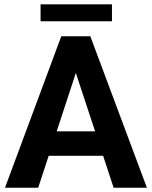

<svg xmlns="http://www.w3.org/2000/svg" viewBox="-20 -881 712 901"><path d="M513.2 0 463.9 -149.9H208.5L159.2 0H3.4L267.6 -710.9H403.8L669.4 0ZM246.1 -264.6H426.3L335.9 -538.6ZM505.4 -860.8V-781.2H170.4V-860.8Z"/></svg>

Font: Vazirmatn FD
Style: Bold
Weight: 700
Designer: Saber Rastikerdar
Foundry: Saber Rastikerdar
Version: Version 33.001